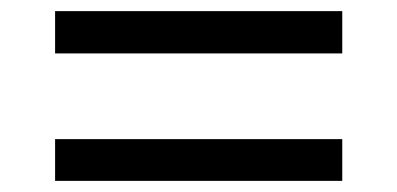

<svg xmlns="http://www.w3.org/2000/svg" viewBox="-20 -486 714 345"><path d="M79 -466H595V-390H79ZM79 -236H595V-161H79Z"/></svg>

Font: Kakao Big Sans
Style: Regular
Weight: 400
Designer: Park Young-rak; Lee Sang-min; Kim Jung-jin; Min Bon; Park Min-gyu;
Foundry: Kakao Corporation
Version: Version 2.003